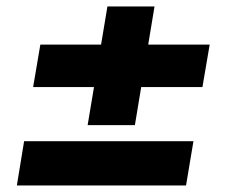

<svg xmlns="http://www.w3.org/2000/svg" viewBox="-20 -588 698 583"><path d="M31.2 -24.9 53.2 -159.2H567.4L544.9 -24.9ZM80.6 -323.7 102.5 -452.6H616.7L594.7 -323.7ZM246.1 -208 306.2 -568.4H449.2L389.6 -208Z"/></svg>

Font: Inter Tight ExtraBold
Style: Italic
Weight: 800
Italic angle: -9.39999°
Designer: Rasmus Andersson
Foundry: rsms
Version: Version 3.004